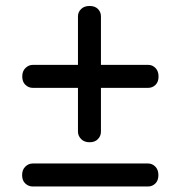

<svg xmlns="http://www.w3.org/2000/svg" viewBox="-20 -682 614 660"><path d="M56.5 -419Q56.5 -437.5 67.5 -448.2Q78.5 -459 93 -459H489.5Q504 -459 514.5 -448.2Q525 -437.5 525 -419Q525 -400.5 514.5 -390.2Q504 -380 489.5 -380H92.5Q78.5 -380 67.5 -390.2Q56.5 -400.5 56.5 -419ZM288 -193Q269.5 -193 258.8 -204Q248 -215 248 -229.5V-626Q248 -640.5 258.8 -651Q269.5 -661.5 288 -661.5Q306.5 -661.5 316.8 -651Q327 -640.5 327 -626V-229Q327 -215 316.8 -204Q306.5 -193 288 -193ZM56 -80Q56 -98.5 67 -109.2Q78 -120 92.5 -120H489Q503.5 -120 514 -109.2Q524.5 -98.5 524.5 -80Q524.5 -61.5 514 -51.2Q503.5 -41 489 -41H92Q78 -41 67 -51.2Q56 -61.5 56 -80Z"/></svg>

Font: Fraunces
Style: Regular
Weight: 900
Version: Version 1.000;[b76b70a41]